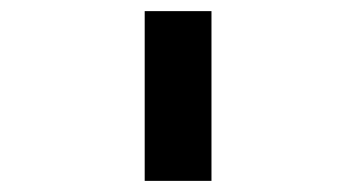

<svg xmlns="http://www.w3.org/2000/svg" viewBox="-20 -765 640 345"><path d="M240 -440H360V-745H240Z"/></svg>

Font: Kode Mono
Style: Regular
Weight: 400
Monospace: yes
Designer: Isa Ozler
Foundry: Kadena LLC
Version: Version 1.000;gftools[0.9.28]